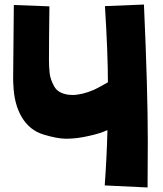

<svg xmlns="http://www.w3.org/2000/svg" viewBox="-20 -786 718 847"><path d="M456 -423Q456 -550 443 -759L615 -766Q632 -389 632 -163L631 41L442 32Q451 -92 454 -212Q421 -197 375 -187Q320 -174 272 -174Q233 -174 172 -192.5Q111 -211 76.5 -268.5Q42 -326 39 -412Q38 -420 38 -442Q38 -493 41 -764L198 -758Q196 -607 196 -520Q196 -491 199 -463.5Q202 -436 219 -405Q236 -374 283 -368Q292 -367 299 -367Q341 -367 395 -390Q420 -402 456 -423Z"/></svg>

Font: KN Bobohei
Style: Bold
Weight: 700
Designer: Kingnam Type Foundry
Version: Version 1.710;March 18, 2023